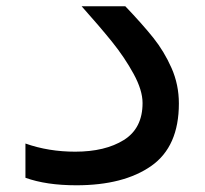

<svg xmlns="http://www.w3.org/2000/svg" viewBox="-20 -574 640 600"><path d="M59.5 -18.5V-125.5Q131.5 -100 215 -100Q308.5 -100 367 -136.5Q425.5 -173 425.5 -252Q425.5 -292 397.5 -343.2Q369.5 -394.5 329.8 -443.8Q290 -493 235 -554.5H371.5Q425 -498.5 459 -456Q493 -413.5 516 -361.5Q539 -309.5 539 -250.5Q539 -116 452.8 -55.5Q366.5 5 218.5 5Q124.5 5 59.5 -18.5Z"/></svg>

Font: JuliaMono BoldItalic
Style: Regular
Weight: 700
Italic angle: -9°
Monospace: yes
Designer: cormullion
Foundry: corm
Version: Version 0.049; ttfautohint (v1.8.4)